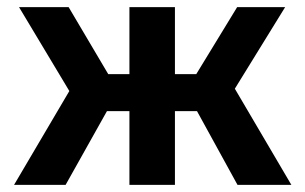

<svg xmlns="http://www.w3.org/2000/svg" viewBox="-20 -520 857 540"><path d="M344 0V-207.5H206V-311.5H344V-500H472V-311.5H609V-207.5H472V0ZM19.5 0 175 -264 33.5 -500H173L312.5 -264L164.5 0ZM648 0 503 -264 647 -500H782L640.5 -270.5L799.5 0Z"/></svg>

Font: Geologica Roman Medium
Style: Regular
Weight: 500
Designer: Sindre Bremnes, Frode Helland
Foundry: Monokrom Skriftforlag AS
Version: Version 1.010;gftools[0.9.28]